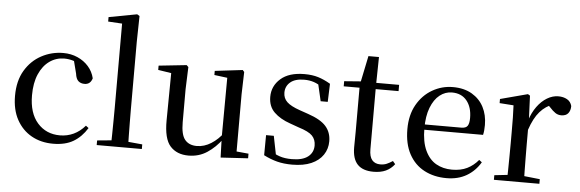

<svg xmlns="http://www.w3.org/2000/svg" viewBox="-51 -978 3510 1161"><g transform="rotate(5 1704.0 -397.0)"><path d="M300 15Q226 15 169 -17Q112 -49 79 -109Q46 -169 46 -254Q46 -345 83.5 -408Q121 -471 182.5 -504Q244 -537 315 -537Q362 -537 401.5 -519.5Q441 -502 468 -471.5Q495 -441 505 -400Q494 -362 458 -362Q435 -362 420.5 -375Q406 -388 402 -420L379 -510L434 -469Q404 -488 377.5 -496Q351 -504 324 -504Q274 -504 234 -475.5Q194 -447 171 -394Q148 -341 148 -266Q148 -158 200.5 -98.5Q253 -39 337 -39Q381 -39 419.5 -57Q458 -75 489 -111L506 -98Q472 -43 423 -14Q374 15 300 15Z M564 0V-28L680 -39H720L838 -28V0ZM650 0Q651 -33 651.5 -72.5Q652 -112 652.5 -153Q653 -194 653 -230V-745L568 -750V-777L739 -809L754 -800L751 -644V-230Q751 -194 751.5 -153Q752 -112 752.5 -72.5Q753 -33 754 0Z M1122 15Q1051 15 1011 -29.5Q971 -74 972 -186L975 -488L999 -469L895 -485V-511L1064 -529L1075 -518L1070 -383V-183Q1070 -107 1095 -77Q1120 -47 1167 -47Q1212 -47 1254 -73.5Q1296 -100 1329 -145L1355 -103H1323Q1285 -51 1235 -18Q1185 15 1122 15ZM1317 10 1313 -113V-114L1315 -474L1236 -484V-509L1404 -529L1414 -518L1410 -383V-35L1483 -28V0Z M1751 15Q1700 15 1659.5 4.5Q1619 -6 1578 -27L1579 -149H1626L1652 -19L1612 -22V-58Q1642 -39 1672.5 -28.5Q1703 -18 1746 -18Q1811 -18 1844 -43.5Q1877 -69 1877 -112Q1877 -148 1855 -171Q1833 -194 1771 -213L1718 -232Q1657 -253 1620.5 -288.5Q1584 -324 1584 -382Q1584 -448 1634.5 -492.5Q1685 -537 1779 -537Q1826 -537 1862 -526Q1898 -515 1937 -492L1933 -382H1890L1862 -503L1896 -495V-463Q1866 -485 1839 -494Q1812 -503 1780 -503Q1725 -503 1696 -478.5Q1667 -454 1667 -415Q1667 -381 1690.5 -358.5Q1714 -336 1769 -317L1821 -299Q1898 -273 1930.5 -236Q1963 -199 1963 -145Q1963 -99 1938.5 -62.5Q1914 -26 1867 -5.5Q1820 15 1751 15Z M2166 -484V-522H2354V-484ZM2245 15Q2180 15 2148 -18.5Q2116 -52 2116 -122Q2116 -147 2116.5 -167Q2117 -187 2117 -215V-484H2021V-515L2138 -524L2119 -510L2154 -679H2218L2215 -506V-495V-119Q2215 -74 2232.5 -53.5Q2250 -33 2282 -33Q2304 -33 2320.5 -40Q2337 -47 2357 -60L2372 -42Q2351 -14 2320 0.5Q2289 15 2245 15Z M2688 15Q2612 15 2553 -16Q2494 -47 2460.5 -108.5Q2427 -170 2427 -260Q2427 -346 2462 -408Q2497 -470 2555 -503.5Q2613 -537 2680 -537Q2748 -537 2795.5 -509Q2843 -481 2867.5 -433.5Q2892 -386 2892 -325Q2892 -289 2886 -265H2471V-297H2751Q2779 -297 2789 -312Q2799 -327 2799 -360Q2799 -425 2767 -464.5Q2735 -504 2677 -504Q2636 -504 2602.5 -477.5Q2569 -451 2549 -399.5Q2529 -348 2529 -273Q2529 -192 2553.5 -139.5Q2578 -87 2620 -63Q2662 -39 2717 -39Q2770 -39 2808.5 -58Q2847 -77 2876 -112L2893 -99Q2861 -45 2809.5 -15Q2758 15 2688 15Z M2975 0V-28L3084 -40H3139L3251 -28V0ZM3054 0Q3055 -25 3055.5 -66Q3056 -107 3056.5 -152Q3057 -197 3057 -230V-295Q3057 -347 3056.5 -385Q3056 -423 3054 -459L2969 -465V-490L3135 -534L3148 -526L3154 -385V-384V-230Q3154 -197 3154.5 -152Q3155 -107 3155.5 -66Q3156 -25 3157 0ZM3154 -319 3129 -374H3149Q3165 -424 3191.5 -460.5Q3218 -497 3251.5 -517Q3285 -537 3320 -537Q3350 -537 3372.5 -524.5Q3395 -512 3402 -485Q3402 -458 3388.5 -441Q3375 -424 3346 -424Q3326 -424 3310 -435Q3294 -446 3276 -466L3253 -489L3296 -487Q3247 -470 3212.5 -430.5Q3178 -391 3154 -319Z"/></g></svg>

Font: Noto Serif KR ExtraLight Medium
Style: Regular
Weight: 500
Version: Version 2.002-H1;hotconv 1.1.0;makeotfexe 2.6.0